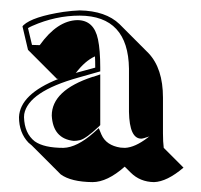

<svg xmlns="http://www.w3.org/2000/svg" viewBox="-20 -657 393 375"><path d="M223.6 -331.5Q189.5 -301.3 160.6 -301.3Q118.7 -301.8 98.6 -316.4L42 -373Q38.1 -376 35.6 -378.4Q17.1 -397.9 17.1 -428.2Q19 -473.1 94.2 -502.9H91.3L34.7 -559.6L23.9 -605.5L25.9 -607.9Q43.9 -624.5 104 -633.8Q121.6 -636.2 135.7 -636.7Q186.5 -635.7 213.4 -609.9L270 -553.2Q298.3 -523.4 298.3 -466.3V-396.5Q298.3 -379.9 299.8 -368.2L338.4 -329.6Q306.2 -302.2 280.8 -301.3Q253.4 -301.8 235.4 -319.8ZM127.9 -514.2Q129.4 -514.6 129.9 -515.1L166 -524.9Q166 -537.6 165.5 -546.9Q146 -538.1 127.9 -514.2ZM268.6 -388.2Q269.5 -389.2 272 -390.6Q259.3 -386.2 255.9 -386.2Q232.9 -386.2 231.9 -438.5Q231.9 -445.3 231.9 -453.1V-522.9Q230.5 -626 135.7 -626.5Q88.4 -626.5 43 -606.4Q37.6 -604 34.7 -602.1L42.5 -569.3L57.6 -568.8Q91.8 -616.7 130.9 -617.7Q163.6 -617.7 171.4 -580.1Q175.8 -559.1 175.8 -524.9V-517.6L132.8 -505.4Q35.2 -478 27.3 -434.1Q26.9 -430.7 26.9 -428.2Q27.8 -396.5 47.9 -380.9Q65.9 -368.2 104 -368.2Q130.4 -369.1 162.6 -397.5L172.9 -406.7L178.2 -394Q187.5 -373 215.3 -368.7Q220.2 -368.2 224.1 -368.2Q243.7 -369.1 268.6 -388.2ZM175.8 -412.6 172.9 -409.7Q147.9 -386.2 136.2 -383.3Q129.9 -381.8 124 -381.8Q83.5 -386.2 81.1 -431.2Q81.1 -480.5 160.6 -506.8Q162.6 -507.3 163.1 -507.3L175.8 -511.7Z"/></svg>

Font: Linux Biolinum Shadow O
Style: Bold
Weight: 700
Designer: Philipp H. Poll
Foundry: Philipp H. Poll
Version: Version 0.9.2